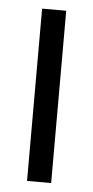

<svg xmlns="http://www.w3.org/2000/svg" viewBox="-45 -565 288 595"><g transform="rotate(5 99.5 -268.0)"><path d="M62 -536H137V0H62Z"/></g></svg>

Font: Eudoxus Sans
Style: Regular
Weight: 400
Designer: Stijn de Vries
Foundry: tokotype
Version: Version 2.005